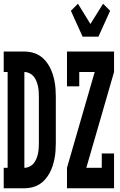

<svg xmlns="http://www.w3.org/2000/svg" viewBox="-27 -1012 647 1032"><path d="M417 -815 354 -954 392 -992 459 -883 527 -992 565 -954 502 -815ZM333 0V-110L482 -625H399V-548H333V-735H586V-625L437 -110H520V-187H586V0ZM-7 0V-110H14V-625H-7V-735H104Q125 -735 145.5 -730Q166 -725 183.5 -714.5Q201 -704 215 -688Q229 -672 239 -654Q249 -636 255.5 -616Q262 -596 266 -575.5Q270 -555 271.5 -534Q273 -513 273 -492V-243Q273 -222 271.5 -201Q270 -180 266 -159.5Q262 -139 255.5 -119Q249 -99 239 -81Q229 -63 215 -47Q201 -31 183.5 -20.5Q166 -10 145.5 -5Q125 0 104 0ZM104 -110Q118 -110 131.5 -116.5Q145 -123 154 -134Q163 -145 168.5 -158.5Q174 -172 177 -186Q180 -200 181 -214.5Q182 -229 182 -243V-492Q182 -506 181 -520.5Q180 -535 177 -549Q174 -563 168.5 -576.5Q163 -590 154 -601Q145 -612 131.5 -618.5Q118 -625 104 -625Z"/></svg>

Font: Iosevka HT Extrabold Extended
Style: Regular
Weight: 800
Width: 7
Monospace: yes
Designer: Belleve Invis
Foundry: Belleve Invis
Version: Version 32.3.0; ttfautohint (v1.8.4)